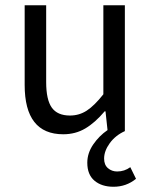

<svg xmlns="http://www.w3.org/2000/svg" viewBox="-20 -506 584 741"><path d="M418 214.8Q372.6 214.8 344.7 191.4Q316.9 168 316.9 122.1Q316.9 85 339.8 51.5Q362.8 18.1 395 -3.9L387.2 -76.2H383.8Q347.2 -32.7 309.3 -10.3Q271.5 12.2 224.1 12.2Q75.2 12.2 75.2 -178.2V-485.8H158.2V-189Q158.2 -121.1 179.9 -90.6Q201.7 -60.1 250 -60.1Q285.6 -60.1 314.9 -79.1Q344.2 -98.1 378.9 -142.1V-485.8H461.9V0Q425.3 16.6 403.6 46.6Q381.8 76.7 381.8 106Q381.8 130.4 396.7 143.1Q411.6 155.8 432.1 155.8Q460.4 155.8 482.9 139.2L504.9 184.1Q467.3 214.8 418 214.8Z"/></svg>

Font: Source Sans Pro
Style: Regular
Weight: 400
Designer: Paul D. Hunt
Foundry: Adobe Systems Incorporated
Version: Version 3.006;hotconv 1.0.111;makeotfexe 2.5.65597